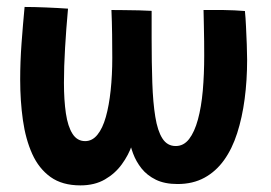

<svg xmlns="http://www.w3.org/2000/svg" viewBox="-20 -550 800 566"><path d="M217 -3.5Q163.5 -3.5 129 -28.2Q94.5 -53 75 -96.2Q55.5 -139.5 47.5 -196Q39.5 -252.5 39.5 -315.5Q39.5 -367.5 43.5 -422.2Q47.5 -477 52.5 -529.5Q80.5 -529.5 116.2 -528Q152 -526.5 180.5 -524.5Q175 -464 171.8 -408.5Q168.5 -353 168.5 -306Q168.5 -255 174.2 -216Q180 -177 193.8 -155.5Q207.5 -134 231 -134Q252 -134 267.2 -152.8Q282.5 -171.5 292 -205.2Q301.5 -239 306.2 -283.5Q311 -328 311 -379.5Q311 -410.5 310.5 -448.5Q310 -486.5 308.5 -520.5Q322 -520.5 344.5 -520.2Q367 -520 390 -519.5Q413 -519 427 -518Q427 -497.5 427 -477.2Q427 -457 427 -437Q427 -364.5 429 -306Q431 -247.5 437.8 -205.8Q444.5 -164 458.8 -141.8Q473 -119.5 498 -119.5Q521.5 -119.5 537.5 -140.2Q553.5 -161 563.5 -197.8Q573.5 -234.5 577.8 -282.8Q582 -331 582 -386Q582 -405 581.8 -427.8Q581.5 -450.5 581 -474.5Q580.5 -498.5 580 -520.5Q592.5 -520.5 607.5 -520.5Q622.5 -520.5 637.5 -520.5Q651.5 -520.5 671.2 -519.5Q691 -518.5 702 -517.5Q704 -498.5 705.2 -471.8Q706.5 -445 707.5 -418.8Q708.5 -392.5 708.5 -374Q708.5 -313 701.2 -258.2Q694 -203.5 679.2 -157.5Q664.5 -111.5 640.5 -78Q616.5 -44.5 582.5 -26Q548.5 -7.5 503.5 -7.5Q465.5 -7.5 439.5 -20.2Q413.5 -33 397.2 -53.5Q381 -74 372.2 -97.8Q363.5 -121.5 359.8 -143.5Q356 -165.5 355 -181L380.5 -177Q379.5 -152.5 369.2 -122.8Q359 -93 339.2 -65.8Q319.5 -38.5 289.2 -21Q259 -3.5 217 -3.5Z"/></svg>

Font: Grandstander Thin SemiBold
Style: Regular
Weight: 600
Version: Version 1.200